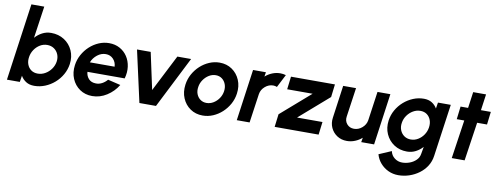

<svg xmlns="http://www.w3.org/2000/svg" viewBox="-85 -1169 4791 1837"><g transform="rotate(10 2311.0 -250.0)"><path d="M329.5 -514Q402 -514 457 -478.5Q512 -443 539 -383.2Q566 -323.5 556 -251Q548 -196 521 -148.2Q494 -100.5 452.5 -64.2Q411 -28 360.5 -7.5Q310 13 255.5 13Q208.5 13 176 -7.8Q143.5 -28.5 124.5 -61.5L114.5 0H-10.5L95 -750H220L175 -439.5Q204 -472.5 243.2 -493.2Q282.5 -514 329.5 -514ZM268.5 -108Q306.5 -108 340.5 -127.2Q374.5 -146.5 398 -179Q421.5 -211.5 428 -251Q434 -290.5 420.5 -323Q407 -355.5 378.8 -374.8Q350.5 -394 313 -394Q275 -394 242.8 -374.5Q210.5 -355 188.5 -322.5Q166.5 -290 160.5 -251Q154 -211 166 -178.5Q178 -146 204.5 -127Q231 -108 268.5 -108Z M819 13Q750 13 698.2 -22.5Q646.5 -58 621.2 -117.8Q596 -177.5 606 -250.5Q613.5 -305 639.8 -352.8Q666 -400.5 705.5 -436.8Q745 -473 793.2 -493.5Q841.5 -514 893 -514Q951.5 -514 997 -489Q1042.5 -464 1070.8 -421Q1099 -378 1106.5 -323Q1114 -268 1097 -207.5H735Q738 -167 763.2 -139.8Q788.5 -112.5 834 -112Q864.5 -111.5 892.8 -126.5Q921 -141.5 943 -167.5L1066.5 -138Q1026.5 -71.5 960.2 -29.2Q894 13 819 13ZM742 -301H982.5Q980.5 -345 952 -375Q923.5 -405 879.5 -405Q835.5 -405 797.5 -375.2Q759.5 -345.5 742 -301Z M1437.5 0H1276.5L1165 -500.5H1298L1375 -143.5L1557 -500.5H1690.5Z M1892.5 13Q1823.5 13 1771.8 -22.5Q1720 -58 1694.8 -117.8Q1669.5 -177.5 1679.5 -250Q1687 -305 1713.2 -352.8Q1739.5 -400.5 1779 -436.8Q1818.5 -473 1866.8 -493.5Q1915 -514 1966.5 -514Q2035.5 -514 2087.2 -478.5Q2139 -443 2164.5 -383Q2190 -323 2179.5 -250Q2172 -195.5 2145.8 -148Q2119.5 -100.5 2080 -64.2Q2040.5 -28 1992.5 -7.5Q1944.5 13 1892.5 13ZM1907.5 -112Q1943 -112 1974.5 -131Q2006 -150 2027.5 -181.5Q2049 -213 2054.5 -250Q2060.5 -288 2048.5 -319.8Q2036.5 -351.5 2011.2 -370.2Q1986 -389 1951.5 -389Q1916 -389 1884.8 -369.8Q1853.5 -350.5 1831.8 -319Q1810 -287.5 1804.5 -250Q1798 -211 1810.2 -179.8Q1822.5 -148.5 1848 -130.2Q1873.5 -112 1907.5 -112Z M2222.5 0 2292.5 -500H2417.5L2410.5 -457Q2440.5 -483.5 2478 -498.8Q2515.5 -514 2555.5 -514Q2583.5 -514 2610 -506L2545.5 -380Q2528 -387.5 2508.5 -387.5Q2465.5 -387.5 2430 -357Q2394.5 -326.5 2387.5 -283L2347 0Z M3073 -375 2786 -125H3033L3017.5 0H2590.5L2606 -125L2893 -375H2646L2661 -500H3088Z M3124 -184.5 3168 -500H3293L3252.5 -218Q3245.5 -174.5 3271.5 -144Q3297.5 -113.5 3340.5 -113.5Q3384 -113.5 3419.2 -144Q3454.5 -174.5 3461.5 -218L3501.5 -500H3626.5L3556.5 0H3431.5L3439 -44Q3409 -17.5 3371.2 -2.2Q3333.5 13 3293.5 13Q3239 13 3198 -13.8Q3157 -40.5 3136.5 -85.2Q3116 -130 3124 -184.5Z M4089 -500H4213.5L4141.5 9Q4134 63.5 4106 107.8Q4078 152 4035 183.8Q3992 215.5 3940.5 232.8Q3889 250 3834.5 250Q3782 250 3736.8 228.8Q3691.5 207.5 3659.2 170.2Q3627 133 3614 85.5L3735 33.5Q3743.5 74.5 3776 99.5Q3808.5 124.5 3850 124.5Q3888 124.5 3924.2 110.8Q3960.5 97 3986 71.2Q4011.5 45.5 4016.5 9L4028.5 -59Q3999.5 -27 3961.2 -7Q3923 13 3877 13Q3805.5 13 3751.5 -22.5Q3697.5 -58 3670.8 -117.8Q3644 -177.5 3654 -250Q3661.5 -304.5 3688.5 -352.2Q3715.5 -400 3756.5 -436Q3797.5 -472 3847.5 -492.5Q3897.5 -513 3951 -513Q3997 -513 4028.8 -493.2Q4060.5 -473.5 4079.5 -441ZM3893.5 -107Q3930.5 -107 3963 -126.5Q3995.5 -146 4017.5 -178.5Q4039.5 -211 4045.5 -250Q4051.5 -289.5 4039.8 -322Q4028 -354.5 4001.8 -373.8Q3975.5 -393 3938 -393Q3901 -393 3867.8 -373.8Q3834.5 -354.5 3811.2 -322Q3788 -289.5 3782 -250Q3775.5 -210.5 3788.5 -178Q3801.5 -145.5 3829 -126.2Q3856.5 -107 3893.5 -107Z M4587.5 -375H4491.5L4436 0H4311L4366.5 -375H4293.5L4308.5 -500H4381.5L4403.5 -657H4528.5L4506.5 -500H4602.5Z"/></g></svg>

Font: Urbanist
Style: Bold Italic
Weight: 700
Italic angle: -8°
Designer: Corey Hu
Foundry: Corey Hu
Version: Version 1.330; ttfautohint (v1.8.4.7-5d5b)